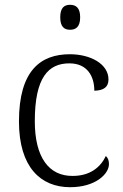

<svg xmlns="http://www.w3.org/2000/svg" viewBox="-20 -770 512 800"><path d="M272 -646C296 -646 314 -658 314 -698C314 -738 296 -750 272 -750C248 -750 231 -738 231 -698C231 -658 248 -646 272 -646ZM272 10C379 10 434 -46 434 -86C434 -101 430 -112 421 -120C399 -73 355 -37 283 -37C184 -36 125 -114 125 -265C125 -448 182 -506 269 -506C344 -506 373 -452 373 -392C412 -393 432 -407 432 -439C432 -503 358 -544 271 -544C150 -544 59 -477 59 -264C59 -73 150 10 272 10Z"/></svg>

Font: Noto Serif Light
Style: Regular
Weight: 300
Designer: Monotype Design Team
Foundry: Monotype Imaging Inc.
Version: Version 2.013